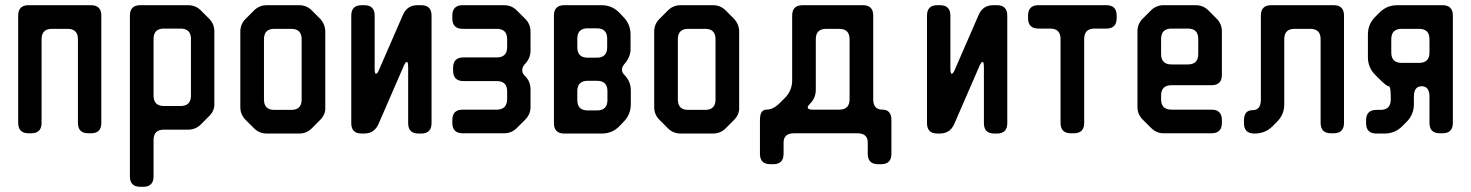

<svg xmlns="http://www.w3.org/2000/svg" viewBox="-20 -505 5662 739"><path d="M50 -32Q50 8 90 8H100Q140 8 140 -32V-354Q140 -394 180 -394H240Q280 -394 280 -354V-32Q280 8 320 8H330Q370 8 370 -32V-445Q370 -485 330 -485H90Q50 -485 50 -445Z M520 214H531Q571 214 571 174V34Q571 -6 611 -6H704Q733 -6 753 -26L785 -58Q807 -80 805 -108V-384Q805 -413 785 -433L753 -465Q733 -485 704 -485H520Q480 -485 480 -445V174Q480 214 520 214ZM571 -137V-355Q571 -395 611 -395H675Q715 -395 715 -355V-137Q715 -97 675 -97H611Q571 -97 571 -137Z M958 -11Q978 9 1007 9H1131Q1160 9 1180 -11L1212 -43Q1234 -65 1232 -93V-383Q1232 -411 1212 -433L1180 -465Q1160 -485 1131 -485H1007Q978 -485 958 -465L925 -432Q905 -412 905 -383V-93Q905 -64 925 -44ZM996 -122V-354Q996 -394 1036 -394H1101Q1141 -394 1141 -354V-122Q1141 -82 1101 -82H1036Q996 -82 996 -122Z M1372 9H1381Q1421 9 1437 -28L1533 -249Q1541 -267 1546 -267Q1551 -267 1551 -245V-31Q1551 9 1591 9H1601Q1641 9 1641 -31V-445Q1641 -485 1601 -485H1587Q1547 -485 1531 -448L1440 -239Q1433 -221 1427 -221Q1422 -221 1422 -243V-445Q1422 -485 1382 -485H1372Q1332 -485 1332 -445V-31Q1332 9 1372 9Z M1721 -32Q1721 8 1761 8H1920Q1949 8 1969 -12L2002 -45Q2022 -65 2022 -94V-161Q2022 -191 2002 -211L2000 -213Q1990 -223 1990 -235Q1990 -248 2002 -260Q2022 -282 2022 -310V-383Q2022 -412 2002 -432L1969 -465Q1949 -485 1920 -485H1761Q1721 -485 1721 -445V-434Q1721 -394 1761 -394H1892Q1932 -394 1932 -354V-324Q1932 -284 1892 -284H1764Q1724 -284 1724 -244V-233Q1724 -193 1764 -193H1892Q1932 -193 1932 -153V-123Q1931 -83 1892 -83H1761Q1721 -83 1721 -43Z M2152 9H2296Q2336 9 2364 -19L2380 -36Q2408 -64 2408 -104V-157Q2408 -192 2383 -217Q2374 -226 2374 -237Q2374 -247 2382 -257Q2407 -285 2407 -315V-372Q2407 -412 2379 -440L2363 -457Q2335 -485 2295 -485H2152Q2112 -485 2112 -445V-31Q2112 9 2152 9ZM2202 -323V-356Q2202 -396 2242 -396H2277Q2317 -396 2317 -356V-323Q2317 -283 2277 -283H2242Q2202 -283 2202 -323ZM2202 -120V-154Q2202 -194 2242 -194H2278Q2318 -194 2318 -154V-120Q2318 -80 2278 -80H2242Q2202 -80 2202 -120Z M2551 -11Q2571 9 2600 9H2724Q2753 9 2773 -11L2805 -43Q2827 -65 2825 -93V-383Q2825 -411 2805 -433L2773 -465Q2753 -485 2724 -485H2600Q2571 -485 2551 -465L2518 -432Q2498 -412 2498 -383V-93Q2498 -64 2518 -44ZM2589 -122V-354Q2589 -394 2629 -394H2694Q2734 -394 2734 -354V-122Q2734 -82 2694 -82H2629Q2589 -82 2589 -122Z M2905 87Q2905 127 2945 127H2956Q2996 127 2996 87V44Q2996 8 3036 8H3280Q3320 8 3320 44V87Q3320 127 3360 127H3371Q3411 127 3411 87V-43Q3411 -83 3376 -83Q3341 -83 3341 -123V-445Q3341 -485 3301 -485H3069Q3029 -485 3029 -445V-196Q3029 -156 3001 -128L2982 -109Q2956 -83 2930 -83Q2905 -83 2905 -43ZM3089 -92Q3089 -96 3092.5 -100Q3096 -104 3098 -106Q3120 -128 3120 -160V-354Q3120 -394 3160 -394H3210Q3250 -394 3250 -354V-123Q3250 -83 3210 -83H3107Q3089 -83 3089 -92Z M3588 9H3597Q3637 9 3653 -28L3749 -249Q3757 -267 3762 -267Q3767 -267 3767 -245V-31Q3767 9 3807 9H3817Q3857 9 3857 -31V-445Q3857 -485 3817 -485H3803Q3763 -485 3747 -448L3656 -239Q3649 -221 3643 -221Q3638 -221 3638 -243V-445Q3638 -485 3598 -485H3588Q3548 -485 3548 -445V-31Q3548 9 3588 9Z M4062 -32Q4062 8 4102 8H4113Q4153 8 4153 -32V-355Q4153 -395 4193 -395H4238Q4278 -395 4278 -435V-445Q4278 -485 4238 -485H3977Q3937 -485 3937 -445V-435Q3937 -395 3977 -395H4022Q4062 -395 4062 -355Z M4410 -13Q4431 8 4459 8H4643Q4683 8 4683 -32V-43Q4683 -83 4643 -83H4489Q4449 -83 4449 -123V-137Q4449 -177 4489 -177H4643Q4683 -177 4683 -217V-384Q4683 -413 4663 -433L4631 -465Q4611 -485 4582 -485H4459Q4430 -485 4410 -465L4378 -433Q4358 -413 4358 -384V-94Q4358 -65 4378 -45ZM4449 -297V-355Q4449 -395 4489 -395H4552Q4592 -395 4592 -355V-297Q4592 -257 4552 -257H4489Q4449 -257 4449 -297Z M4768 -31Q4768 9 4808 9H4809Q4850 9 4878 -19L4895 -36Q4923 -64 4923 -103V-354Q4923 -394 4963 -394H5023Q5063 -394 5063 -354V-32Q5063 8 5103 8H5113Q5153 8 5153 -32V-445Q5153 -485 5113 -485H4873Q4833 -485 4833 -445V-121Q4833 -81 4801 -81Q4768 -81 4768 -41Z M5278 9H5309Q5349 9 5377 -19L5394 -36Q5422 -64 5422 -104V-133Q5422 -173 5452 -173Q5482 -173 5482 -133V-32Q5482 8 5522 8H5532Q5572 8 5572 -32V-445Q5572 -485 5532 -485H5358Q5318 -485 5290 -457L5273 -440Q5245 -412 5245 -372V-285Q5245 -245 5273 -217L5289 -201Q5317 -173 5325 -173Q5333 -173 5333 -133V-122Q5333 -82 5293 -82H5278Q5238 -82 5238 -42V-31Q5238 9 5278 9ZM5335 -303V-354Q5335 -394 5375 -394H5442Q5482 -394 5482 -354V-303Q5482 -263 5442 -263H5375Q5335 -263 5335 -303Z"/></svg>

Font: WDXL Lubrifont JP N
Style: Regular
Weight: 400
Designer: [WDXL Lubrifont] Copyright 2020-2022 (c) NightFurySL2001, Skr-ZERO; [ZCOOL QingKe HuangYou] Copyright 2018-2022 (c) The 
Version: Version 2.001;hotconv 1.1.1;makeotfexe 2.6.0